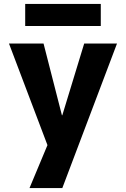

<svg xmlns="http://www.w3.org/2000/svg" viewBox="-20 -743 645 983"><path d="M109 -610V-723H496V-610ZM297 -153H299L411 -520H579L299 220H131L223 0L26 -520H203Z"/></svg>

Font: M PLUS 1p ExtraBold
Style: Regular
Weight: 800
Version: Version 1.062